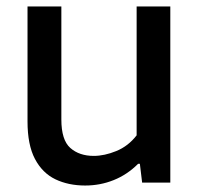

<svg xmlns="http://www.w3.org/2000/svg" viewBox="-20 -564 616 593"><path d="M243 9Q191.5 9 151.2 -10.2Q111 -29.5 88 -73Q65 -116.5 65 -189V-544H169.5V-195Q169.5 -131.5 197.2 -107Q225 -82.5 269.5 -82.5Q302.5 -82.5 339.2 -97.5Q376 -112.5 402 -146V-544H506V0H419L412 -58H406.5Q373 -24.5 331.2 -7.8Q289.5 9 243 9Z"/></svg>

Font: Encode Sans Md
Style: Regular
Weight: 500
Designer: Multiple Designers
Foundry: Impallari Type
Version: Version 3.002; ttfautohint (v1.8.3) -l 8 -r 50 -G 200 -x 14 